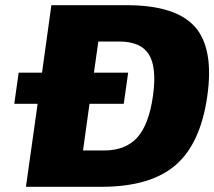

<svg xmlns="http://www.w3.org/2000/svg" viewBox="-20 -720 826 740"><path d="M370 0H80L125 -320H35L52 -440H142L178 -700H468Q657 -700 731 -617Q805 -534 779 -350Q753 -166 656 -83Q559 0 370 0ZM439 -560H359L342 -440H474L457 -320H325L300 -140H380Q464 -140 509 -190Q554 -240 569.5 -350Q585 -460 554 -510Q523 -560 439 -560Z"/></svg>

Font: Fivo Sans Modern Heavy
Style: Regular
Weight: 900
Designer: Alexander Slobzheninov
Foundry: Alexander Slobzheninov
Version: 1.0